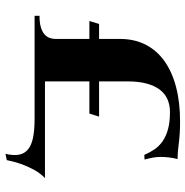

<svg xmlns="http://www.w3.org/2000/svg" viewBox="-8 -566 681 705"><g transform="rotate(90 332.5 -213.5)"><path d="M278.8 -236.8H408.2L397 -201.2H278.8V-38.1H633.8Q615.2 -20 602.5 3.9Q589.8 27.8 582 49.8Q573.2 75.7 567.9 102.1L544.9 106.9Q551.8 77.1 547.9 56.9Q543.9 36.6 528.3 23.9Q512.7 11.2 485.1 5.6Q457.5 0 417 0H38.1V-18.1Q62.5 -18.1 78.9 -22.7Q95.2 -27.3 105 -35.4Q114.7 -43.5 118.9 -54.2Q123 -64.9 123 -77.1V-201.2H57.1L67.9 -236.8H123V-314Q123 -366.7 144 -407.7Q165 -448.7 204.3 -476.8Q243.7 -504.9 299.6 -519.5Q355.5 -534.2 425.8 -534.2Q471.7 -534.2 506.1 -529.5Q540.5 -524.9 564 -524.9Q559.6 -507.8 557.9 -491.9Q556.2 -476.1 556.2 -463.9Q556.2 -448.2 558.8 -433.8Q561.5 -419.4 565.9 -403.8L548.8 -402.8Q540 -423.3 528.1 -440.7Q516.1 -458 498 -470.5Q480 -482.9 454.1 -490Q428.2 -497.1 391.1 -497.1Q366.2 -497.1 345.5 -488.3Q324.7 -479.5 309.8 -460.4Q294.9 -441.4 286.9 -411.6Q278.8 -381.8 278.8 -339.8Z"/></g></svg>

Font: Uncial Antiqua
Style: Regular
Weight: 400
Version: Version 1.000